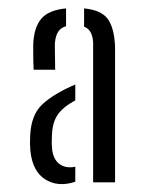

<svg xmlns="http://www.w3.org/2000/svg" viewBox="-20 -826 354 468"><path d="M207 -381.5V-722Q205.5 -753.5 185 -761V-805.5Q227.5 -801.5 243.2 -779Q259 -756.5 260.5 -710.5V-381.5ZM62 -656Q61.5 -662.5 61.2 -676.2Q61 -690 61 -702.5Q61 -715 61 -718Q62.5 -758 80.2 -779.8Q98 -801.5 141 -805.5V-762Q117 -756 114 -722.5Q113.5 -717 113.8 -704Q114 -691 114.2 -677.2Q114.5 -663.5 114.5 -656ZM54 -459Q52.5 -474.5 53.5 -494Q55.5 -546.5 83.8 -572.2Q112 -598 163.5 -620V-581.5Q133.5 -565 120.5 -546.2Q107.5 -527.5 106.5 -494Q105.5 -475.5 107 -462.5Q110 -437 125.2 -426Q140.5 -415 163.5 -419.5V-383Q121.5 -369 90.2 -388.8Q59 -408.5 54 -459Z"/></svg>

Font: Big Shoulders Stencil Display
Style: Regular
Weight: 400
Designer: Patric King
Foundry: XO Type Co
Version: Version 1.000